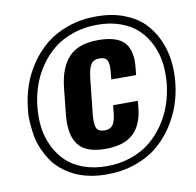

<svg xmlns="http://www.w3.org/2000/svg" viewBox="-90 -923 1049 1027"><g transform="rotate(-10 435.0 -410.0)"><path d="M425.3 -124Q316.4 -124 276.4 -180.7Q245.1 -224.1 245.6 -298.8Q245.6 -320.3 248 -344.7L262.7 -483.9Q273.9 -591.8 325.9 -647.9Q377.9 -704.1 486.3 -704.1Q587.9 -704.1 627.9 -660.2Q660.2 -624.5 660.2 -557.1Q660.2 -540.5 658.2 -522.5L654.3 -484.4H519.5L523.4 -523.4Q524.9 -538.1 524.9 -549.8Q524.4 -575.2 517.6 -587.9Q506.8 -606.4 477.5 -606.4Q444.3 -606.4 429.7 -584.2Q415 -562 409.2 -503.9L389.6 -321.3Q387.7 -301.3 387.7 -285.6Q387.7 -256.3 394.5 -242.7Q405.3 -222.2 437.5 -222.2Q468.8 -222.2 482.7 -242.2Q496.6 -262.2 500.5 -301.8L504.9 -347.2H639.6L635.7 -308.1Q626.5 -216.3 575.7 -170.2Q524.9 -124 425.3 -124ZM416.5 -31.7Q487.3 -31.7 548.6 -53Q609.9 -74.2 654.1 -110.4Q698.2 -146.5 731.2 -195.1Q764.2 -243.7 782.7 -297.6Q801.3 -351.6 807.6 -409.7Q810.1 -436 810.1 -461.4Q810.5 -492.2 806.6 -521.5Q799.8 -575.2 776.6 -623.8Q753.4 -672.4 716.8 -708Q680.2 -743.7 623.5 -764.6Q566.9 -785.6 496.1 -785.6Q424.8 -785.6 363.5 -764.6Q302.2 -743.7 258.1 -708Q213.9 -672.4 180.9 -624Q147.9 -575.7 129.4 -521.7Q110.8 -467.8 105 -409.7Q102.1 -382.3 102.1 -355.5Q101.6 -326.2 105.5 -297.9Q112.3 -244.1 135.5 -195.3Q158.7 -146.5 195.1 -110.4Q231.4 -74.2 288.3 -53Q345.2 -31.7 416.5 -31.7ZM409.7 11.7Q357.4 11.7 311.8 2Q266.1 -7.8 231 -25.6Q195.8 -43.5 166.3 -68.1Q136.7 -92.8 116.7 -122.8Q96.7 -152.8 81.5 -187.3Q66.4 -221.7 59.6 -258.3Q53.7 -294.9 50.8 -333Q49.8 -345.7 49.8 -358.9Q49.8 -384.3 53.2 -409.7Q59.6 -472.2 79.8 -531.5Q100.1 -590.8 137.2 -645.5Q174.3 -700.2 224.4 -741Q274.4 -781.7 345.2 -806.2Q416 -830.6 498.5 -830.6Q581.1 -830.6 646.2 -806.2Q711.4 -781.7 752.7 -741Q793.9 -700.2 819.3 -645.5Q844.7 -590.8 852.5 -531.7Q856.9 -499 856.9 -465.3Q856.9 -438 854 -409.7Q847.7 -346.7 827.4 -287.6Q807.1 -228.5 770.3 -173.6Q733.4 -118.7 683.6 -77.9Q633.8 -37.1 563 -12.7Q492.2 11.7 409.7 11.7Z"/></g></svg>

Font: Oswald
Style: Medium
Weight: 500
Designer: Vernon Adams
Foundry: Vernon Adams
Version: 3.0; ttfautohint (v0.94.23-7a4d-dirty) -l 8 -r 50 -G 150 -x 